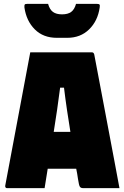

<svg xmlns="http://www.w3.org/2000/svg" viewBox="-20 -970 640 990"><path d="M210 0H15Q12 0 9 -3Q6 -6 7 -13L136 -700H455Q463 -700 466 -689Q492 -551 518.5 -412Q545 -273 571 -134Q577 -100 583.5 -67Q590 -34 596 0H408Q397 0 392 -7Q387 -14 382 -48Q380 -61 378 -74Q376 -87 373 -100H226Q222 -75 218 -50Q214 -25 210 0ZM290 -518Q283 -461 274.5 -404Q266 -347 257 -290H343Q334 -345 325.5 -402.5Q317 -460 310 -518ZM372 -950H480Q490 -950 493 -946.5Q496 -943 494 -931Q484 -862 439.5 -818.5Q395 -775 327 -775H273Q203 -775 159.5 -818.5Q116 -862 106 -931Q105 -943 107.5 -946.5Q110 -950 120 -950H228Q236 -921 253 -908.5Q270 -896 300 -896Q330 -896 347 -908.5Q364 -921 372 -950Z"/></svg>

Font: Recursive Mn Lnr St XBk
Style: Regular
Weight: 1000
Monospace: yes
Version: Version 1.079;hotconv 1.0.112;makeotfexe 2.5.65598; ttfautoh